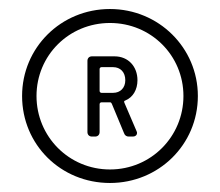

<svg xmlns="http://www.w3.org/2000/svg" viewBox="-20 -735 488 426"><path d="M224 -715C115 -715 29 -629 29 -522C29 -414 115 -329 224 -329C332 -329 419 -414 419 -522C419 -629 332 -715 224 -715ZM224 -359C133 -359 61 -432 61 -522C61 -612 133 -684 224 -684C315 -684 387 -612 387 -522C387 -432 315 -359 224 -359ZM285 -557C285 -587 265 -610 234 -610H184C178 -610 174 -606 174 -600V-442C174 -436 178 -432 184 -432H191C197 -432 201 -436 201 -442V-504C201 -506 203 -508 205 -508H224C226 -508 227 -507 228 -505L255 -440C257 -434 261 -432 266 -432H275C280 -432 284 -435 284 -440C284 -441 284 -442 283 -444L256 -507C255 -510 255 -511 258 -512C275 -519 285 -536 285 -557ZM205 -586H231C247 -586 258 -575 258 -557C258 -540 247 -529 231 -529H205C203 -529 201 -531 201 -533V-582C201 -584 203 -586 205 -586Z"/></svg>

Font: Barlow Condensed Light
Style: Regular
Weight: 300
Width: 3
Designer: Jeremy Tribby
Foundry: Tribby Type
Version: Version 1.422;hotconv 1.0.109;makeotfexe 2.5.65596